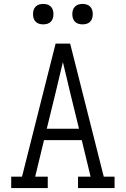

<svg xmlns="http://www.w3.org/2000/svg" viewBox="-20 -957 640 977"><path d="M37 0V-58H92L201 -490L263 -735H337L508 -58H563V0H377V-58H441L396 -244H204L159 -58H223V0ZM382 -302 336 -490Q327 -528 318 -566Q309 -604 300 -641Q291 -604 282 -566Q273 -528 264 -490L218 -302ZM400 -833Q389 -833 379 -836Q369 -839 361.5 -846.5Q354 -854 351 -864Q348 -874 348 -885Q348 -896 351 -906Q354 -916 361.5 -923.5Q369 -931 379 -934Q389 -937 400 -937Q411 -937 421 -934Q431 -931 438.5 -923.5Q446 -916 449 -906Q452 -896 452 -885Q452 -874 449 -864Q446 -854 438.5 -846.5Q431 -839 421 -836Q411 -833 400 -833ZM200 -833Q189 -833 179 -836Q169 -839 161.5 -846.5Q154 -854 151 -864Q148 -874 148 -885Q148 -896 151 -906Q154 -916 161.5 -923.5Q169 -931 179 -934Q189 -937 200 -937Q211 -937 221 -934Q231 -931 238.5 -923.5Q246 -916 249 -906Q252 -896 252 -885Q252 -874 249 -864Q246 -854 238.5 -846.5Q231 -839 221 -836Q211 -833 200 -833Z"/></svg>

Font: Iosevka Slab Light Extended
Style: Regular
Weight: 300
Width: 7
Monospace: yes
Designer: Belleve Invis
Foundry: Belleve Invis
Version: Version 11.1.0; ttfautohint (v1.8.3)